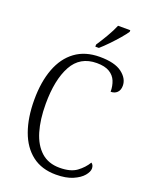

<svg xmlns="http://www.w3.org/2000/svg" viewBox="-170 -1021 881 1121"><g transform="rotate(20 270.5 -460.5)"><path d="M319 10Q231 10 171.5 -35.5Q112 -81 82 -164Q52 -247 52 -358Q52 -469 83 -551.5Q114 -634 175.5 -679Q237 -724 327 -724Q420 -724 465 -690Q510 -656 510 -611Q510 -584 495 -569Q480 -554 455 -554Q455 -590 443 -619.5Q431 -649 402 -666.5Q373 -684 323 -684Q219 -684 171 -596Q123 -508 123 -358Q123 -261 144.5 -188.5Q166 -116 211 -75.5Q256 -35 326 -35Q394 -35 431.5 -62.5Q469 -90 491 -127Q506 -117 506 -95Q506 -75 485.5 -50.5Q465 -26 423.5 -8Q382 10 319 10ZM281 -784Q303 -817 326.5 -857Q350 -897 364 -931H440V-921Q429 -904 405 -876Q381 -848 353.5 -819.5Q326 -791 303 -771H281Z"/></g></svg>

Font: Noto Serif SemiCondensed Light
Style: Regular
Weight: 300
Width: 4
Designer: Monotype Design Team
Foundry: Monotype Imaging Inc.
Version: Version 2.013